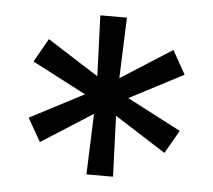

<svg xmlns="http://www.w3.org/2000/svg" viewBox="-39 -769 546 492"><g transform="rotate(5 234.5 -523.5)"><path d="M206.1 -474.6 74.2 -390.6 40 -450.2 178.7 -522.5 40 -594.7 74.2 -655.3 206.1 -571.3 200.2 -727.5H268.6L262.7 -571.3L394.5 -655.3L428.7 -594.7L290 -522.5L428.7 -450.2L394.5 -390.6L262.7 -474.6L268.6 -318.4H200.2Z"/></g></svg>

Font: Intratopia Thin
Style: Regular
Weight: 100
Designer: Rasmus Andersson
Foundry: rsms
Version: Version 3.000;Glyphs 3.2.3 (3260)